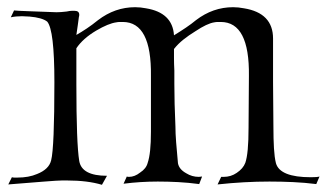

<svg xmlns="http://www.w3.org/2000/svg" viewBox="-20 -509 907 533"><path d="M263 4Q223 -8 166 -8H152Q141 -8 103.5 -5Q66 -2 3 3L13 -17Q16 -16 20 -16Q24 -16 28 -16Q60 -16 83 -26Q116 -39 122 -64Q131 -99 131 -281Q131 -426 111 -449Q97 -460 62 -463Q56 -463 51 -463.5Q46 -464 41 -464Q24 -464 10 -461L19 -480Q27 -479 56.5 -478Q86 -477 137 -475Q142 -475 149.5 -475.5Q157 -476 165 -477Q174 -479 179.5 -479Q185 -479 187 -479Q200 -479 200 -468Q200 -464 199 -462Q198 -452 196 -439.5Q194 -427 192 -412Q206 -420 221 -430Q236 -440 252 -453Q299 -489 355 -489Q370 -489 385 -486Q459 -474 463 -411Q481 -422 496.5 -432.5Q512 -443 524 -453Q571 -489 627 -489Q642 -489 657 -486Q738 -473 738 -402V-281L739 -158Q739 -123 740.5 -97.5Q742 -72 746 -56Q757 -17 843 -17Q852 -17 858 -17.5Q864 -18 867 -19L858 2Q826 -2 793.5 -3.5Q761 -5 728 -5Q693 -5 657 -3Q621 -1 584 3L594 -18H601Q621 -18 637 -29Q655 -41 661 -57Q670 -83 670 -154L671 -298Q673 -448 593 -448Q589 -448 584.5 -448Q580 -448 575 -447Q555 -444 522 -422Q504 -411 489 -399Q474 -387 463 -373Q463 -363 463 -348Q463 -333 464 -313V-276Q464 -224 467 -158Q467 -139 469 -113.5Q471 -88 474 -56Q477 -39 497 -28Q513 -18 532 -18Q534 -18 536.5 -18.5Q539 -19 541 -19L533 2Q503 -2 474.5 -3.5Q446 -5 418 -5Q370 -5 323 1L332 -19Q334 -18 338 -18Q354 -18 369 -30Q386 -41 390 -57Q399 -83 399 -143V-298Q401 -448 321 -448Q317 -448 312.5 -448Q308 -448 303 -447Q281 -444 247 -424Q210 -402 192 -375V-275Q192 -193 194 -139.5Q196 -86 200 -62Q207 -21 277 -21Z"/></svg>

Font: Gideon Roman
Style: Regular
Weight: 400
Designer: Robert E. Leuschke
Foundry: Robert E. Leuschke
Version: Version 2.010